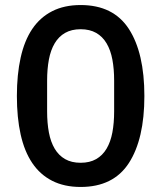

<svg xmlns="http://www.w3.org/2000/svg" viewBox="-20 -730 640 762"><path d="M300 12Q235 12 187 -12.5Q139 -37 108 -83Q77 -129 62 -196Q47 -263 47 -349Q47 -434 62 -501.5Q77 -569 108 -615Q139 -661 187 -685.5Q235 -710 300 -710Q430 -710 491.5 -615Q553 -520 553 -349Q553 -178 491.5 -83Q430 12 300 12ZM300 -84Q336 -84 361.5 -98.5Q387 -113 403 -140Q419 -167 426 -204.5Q433 -242 433 -288V-410Q433 -456 426 -493.5Q419 -531 403 -558Q387 -585 361.5 -599.5Q336 -614 300 -614Q264 -614 238.5 -599.5Q213 -585 197 -558Q181 -531 174 -493.5Q167 -456 167 -410V-288Q167 -242 174 -204.5Q181 -167 197 -140Q213 -113 238.5 -98.5Q264 -84 300 -84Z"/></svg>

Font: IBM Plex Sans Thai Medium
Style: Regular
Weight: 500
Designer: Mike Abbink, Paul van der Laan, Pieter van Rosmalen, Ben Mitchell, Mark Frömberg
Foundry: Bold Monday
Version: Version 1.1